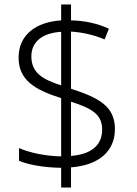

<svg xmlns="http://www.w3.org/2000/svg" viewBox="-20 -872 611 857"><path d="M253 -123V-35H297V-125C416 -134 493 -193 493 -296C493 -399 419 -436 297 -476V-731C345 -728 398 -717 447 -696L466 -744C415 -767 359 -780 297 -781V-852H253V-781C141 -774 63 -717 63 -615C63 -514 136 -471 253 -434V-174C183 -175 110 -191 65 -211V-154C107 -137 174 -124 253 -123ZM253 -730V-491C171 -517 120 -547 120 -620C120 -688 172 -725 253 -730ZM297 -176V-418C391 -388 436 -361 436 -294C436 -221 384 -183 297 -176Z"/></svg>

Font: Noto Sans Telugu UI Light
Style: Regular
Weight: 300
Designer: Jelle Bosma - Monotype Design Team
Foundry: Monotype Imaging Inc.
Version: Version 2.005